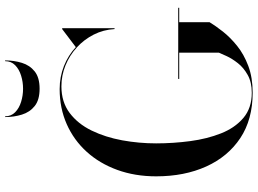

<svg xmlns="http://www.w3.org/2000/svg" viewBox="-151 -867 1028 766"><g transform="rotate(-90 363.0 -484.0)"><path d="M431 -287H715V-283H657.5V-162Q643 -138 619.8 -108.5Q596.5 -79 563 -52Q529.5 -25 483.2 -7.5Q437 10 376 10Q269.5 10 195.2 -39.2Q121 -88.5 81.8 -175.2Q42.5 -262 42.5 -375Q42.5 -459.5 68.2 -530.2Q94 -601 140.5 -652.2Q187 -703.5 250.8 -731.8Q314.5 -760 390.5 -760Q439.5 -760 482.8 -742.8Q526 -725.5 558 -695.5L630 -750H633.5V-541H630Q627.5 -585.5 608 -624Q588.5 -662.5 556.8 -691.5Q525 -720.5 485 -736.8Q445 -753 401.5 -753Q339 -753 295.2 -720Q251.5 -687 225 -632.2Q198.5 -577.5 186.2 -510.5Q174 -443.5 174 -375Q174 -307 183 -239.2Q192 -171.5 214 -116Q236 -60.5 275.5 -27Q315 6.5 376 6.5Q418 6.5 447 -9.8Q476 -26 494 -49Q512 -72 522 -93.5Q532 -115 536 -125V-283H431ZM392 -840Q347.5 -840 323 -859.5Q298.5 -879 288.8 -910.5Q279 -942 279 -977.5H282Q282 -953.5 298.2 -937.5Q314.5 -921.5 339.8 -913.8Q365 -906 392 -906Q419 -906 444.2 -913.8Q469.5 -921.5 485.8 -937.5Q502 -953.5 502 -977.5H505Q505 -942 495.2 -910.5Q485.5 -879 461 -859.5Q436.5 -840 392 -840Z"/></g></svg>

Font: Bodoni Moda 48pt Medium
Style: Regular
Weight: 500
Designer: Owen Earl
Foundry: indestructible type
Version: Version 2.005